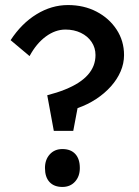

<svg xmlns="http://www.w3.org/2000/svg" viewBox="-20 -729 551 760"><path d="M193 -211 167 -352Q206 -362 237 -374.5Q268 -387 290.5 -401.5Q313 -416 328 -433Q343 -450 350.5 -469.5Q358 -489 358 -511Q358 -540 342.5 -563Q327 -586 300 -599Q273 -612 239 -612Q199 -612 161.5 -584.5Q124 -557 97 -507L22 -570Q65 -636 124.5 -672.5Q184 -709 249 -709Q312 -709 362 -683Q412 -657 441.5 -612Q471 -567 471 -511Q471 -478 457.5 -446.5Q444 -415 419 -387Q394 -359 360.5 -337Q327 -315 287 -301L270 -211ZM227 -139Q260 -139 278 -119.5Q296 -100 296 -64Q296 -31 277 -10Q258 11 227 11Q194 11 176 -8.5Q158 -28 158 -64Q158 -97 177 -118Q196 -139 227 -139Z"/></svg>

Font: Mach
Style: Regular
Weight: 400
Version: Version 1.002